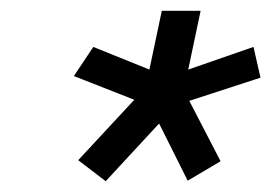

<svg xmlns="http://www.w3.org/2000/svg" viewBox="-20 -719 503 356"><path d="M125 -422 229 -534 117 -578 153 -632 257 -590 280 -699H352L329 -590L450 -632L463 -575L331 -532L389 -420L328 -384L275 -490L176 -383Z"/></svg>

Font: Prompt
Style: Italic
Weight: 400
Italic angle: -12°
Designer: Katatrad Team
Foundry: CadsonDemak
Version: Version 1.001